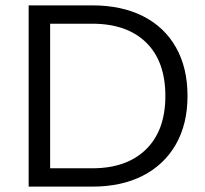

<svg xmlns="http://www.w3.org/2000/svg" viewBox="-20 -695 765 715"><path d="M86.7 0V-675H323.3Q433.3 -675 512.9 -634.6Q592.5 -594.2 635.4 -518.3Q678.3 -442.5 678.3 -337.5Q678.3 -233.3 635 -157.5Q591.7 -81.7 512.1 -40.8Q432.5 0 323.3 0ZM166.7 -68.3H323.3Q451.7 -68.3 523.8 -138.8Q595.8 -209.2 595.8 -337.5Q595.8 -466.7 524.2 -536.7Q452.5 -606.7 323.3 -606.7H166.7Z"/></svg>

Font: Funnel Display Light Light
Style: Regular
Weight: 300
Version: Version 1.000